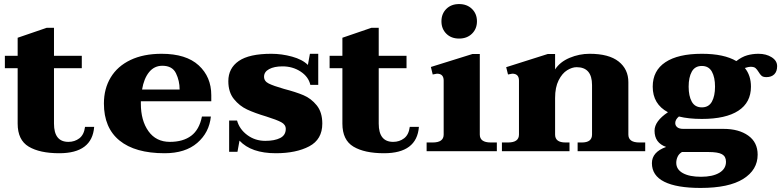

<svg xmlns="http://www.w3.org/2000/svg" viewBox="-20 -745 3849 946"><path d="M444 -120Q434 10 272 10Q176 10 121.5 -22.5Q67 -55 67 -136V-409H4V-470H67V-559L210 -608H246V-470H383V-409H246V-136Q246 -46 317 -46Q348 -46 371 -63.5Q394 -81 399 -120Z M674 -246V-234Q674 -151 711.5 -98.5Q749 -46 817 -46Q882 -46 922 -76Q962 -106 975 -171H1019Q1011 -92 952 -41Q893 10 791 10Q646 10 569 -52.5Q492 -115 492 -235Q492 -308 525.5 -363.5Q559 -419 623 -449.5Q687 -480 776 -480Q897 -480 959 -423Q1021 -366 1021 -276V-246ZM680 -304H865Q865 -347 847 -384Q829 -421 780 -421Q740 -421 714.5 -389.5Q689 -358 680 -304Z M1160 -52 1150 3H1109V-151H1148Q1160 -108 1198.5 -79.5Q1237 -51 1287 -51Q1333 -51 1360.5 -65Q1388 -79 1388 -110Q1388 -131 1365.5 -143Q1343 -155 1292 -171Q1235 -188 1197.5 -205.5Q1160 -223 1132.5 -257Q1105 -291 1105 -345Q1105 -409 1156.5 -444.5Q1208 -480 1317 -480Q1368 -480 1419 -466Q1470 -452 1497 -425L1507 -480H1548V-327H1509Q1500 -367 1461 -392.5Q1422 -418 1372 -418Q1331 -418 1306 -404.5Q1281 -391 1281 -367Q1281 -345 1304 -333.5Q1327 -322 1379 -307Q1437 -292 1475 -276Q1513 -260 1540.5 -226Q1568 -192 1568 -136Q1568 -58 1503.5 -24Q1439 10 1339 10Q1218 10 1160 -52Z M2044 -120Q2034 10 1872 10Q1776 10 1721.5 -22.5Q1667 -55 1667 -136V-409H1604V-470H1667V-559L1810 -608H1846V-470H1983V-409H1846V-136Q1846 -46 1917 -46Q1948 -46 1971 -63.5Q1994 -81 1999 -120Z M2155 -640Q2155 -677 2179 -701Q2203 -725 2242 -725Q2281 -725 2305.5 -701Q2330 -677 2330 -640Q2330 -603 2305.5 -579Q2281 -555 2242 -555Q2203 -555 2179 -579Q2155 -603 2155 -640ZM2082 -43H2112Q2166 -43 2166 -82V-348Q2166 -382 2133 -382Q2131 -382 2112 -378L2103 -415L2308 -479H2344V-82Q2344 -43 2398 -43H2428V0H2082Z M3159 -43V0H2826V-43H2847Q2897 -43 2897 -82V-326Q2897 -414 2821 -414Q2799 -414 2774.5 -399Q2750 -384 2732.5 -349.5Q2715 -315 2715 -262V-82Q2715 -43 2766 -43H2786V0H2453V-43H2483Q2537 -43 2537 -82V-348Q2537 -382 2504 -382Q2502 -382 2483 -378L2474 -414L2679 -479H2715V-403Q2739 -440 2786.5 -460Q2834 -480 2885 -480Q2980 -480 3028 -442Q3076 -404 3076 -340V-82Q3076 -43 3130 -43Z M3809 -419Q3809 -393 3795 -379Q3781 -365 3756 -365Q3740 -365 3732.5 -371.5Q3725 -378 3718 -390Q3710 -403 3702.5 -409.5Q3695 -416 3678 -416Q3668 -416 3650 -410Q3680 -373 3680 -318Q3680 -240 3618 -199.5Q3556 -159 3438 -159Q3373 -159 3325 -171Q3307 -156 3307 -139Q3307 -126 3317 -118Q3327 -110 3347 -110H3545Q3620 -110 3666.5 -77Q3713 -44 3713 17Q3713 92 3642 136.5Q3571 181 3432 181Q3314 181 3253 150.5Q3192 120 3192 59Q3192 4 3262 -21Q3205 -41 3205 -101Q3205 -148 3271 -192Q3196 -232 3196 -318Q3196 -397 3258.5 -438.5Q3321 -480 3438 -480Q3547 -480 3608 -444Q3635 -465 3661.5 -472.5Q3688 -480 3717 -480Q3755 -480 3782 -463Q3809 -446 3809 -419ZM3503 -318Q3503 -364 3487.5 -392Q3472 -420 3438 -420Q3404 -420 3388.5 -392Q3373 -364 3373 -318Q3373 -272 3388.5 -244Q3404 -216 3438 -216Q3472 -216 3487.5 -244Q3503 -272 3503 -318ZM3312 57Q3312 90 3344.5 108Q3377 126 3434 126Q3491 126 3524 106.5Q3557 87 3557 52Q3557 26 3537.5 15Q3518 4 3470 4H3340Q3325 13 3318.5 27.5Q3312 42 3312 57Z"/></svg>

Font: Taviraj Bold
Style: Regular
Weight: 700
Designer: Katatrad Team
Foundry: CadsonDemak
Version: Version 1.030